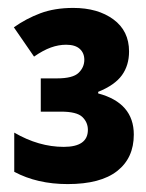

<svg xmlns="http://www.w3.org/2000/svg" viewBox="-20 -826 369 485"><path d="M151 -361Q74 -361 16 -392V-491Q78 -455 141 -455Q202 -455 202 -498Q202 -517 188 -530.5Q174 -544 134 -544H83V-628H124Q164 -628 178.5 -642Q193 -656 193 -675Q193 -692 181.5 -702.5Q170 -713 147 -713Q128 -713 108.5 -706Q89 -699 66 -683L15 -757Q46 -779 82 -792.5Q118 -806 165 -806Q227 -806 266.5 -777Q306 -748 306 -696Q306 -661 288 -636Q270 -611 228 -594V-590Q318 -566 318 -486Q318 -427 276 -394Q234 -361 151 -361Z"/></svg>

Font: Noto Sans Tamil SemiCondensed ExtraBold
Style: Regular
Weight: 800
Width: 4
Designer: Jelle Bosma - Monotype Design Team
Foundry: Monotype Imaging Inc.
Version: Version 2.004; ttfautohint (v1.8.4.7-5d5b)